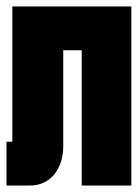

<svg xmlns="http://www.w3.org/2000/svg" viewBox="-20 -572 425 592"><path d="M175 -417H232V0H385V-552H18V-135H0V0H73C138 0 175 -55 175 -120Z"/></svg>

Font: Queering Heavy
Style: Bold
Weight: 900
Designer: Adam Naccarato
Foundry: adamnac
Version: Version 2.000;hotconv 1.0.109;makeotfexe 2.5.65596